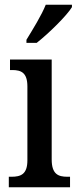

<svg xmlns="http://www.w3.org/2000/svg" viewBox="-20 -786 327 806"><path d="M91 -619V-606H134C185 -646 261 -721 282 -756V-766H172C154 -721 119 -665 91 -619ZM17 0H274V-44H263C224 -44 197 -55 197 -117V-536H22V-492H31C69 -492 95 -481 95 -423V-113C95 -54 67 -44 28 -44H17Z"/></svg>

Font: Noto Serif Georgian Condensed Medium
Style: Regular
Weight: 500
Width: 3
Designer: Monotype Design Team, Akaki Razmadze
Foundry: Google LLC
Version: Version 2.003